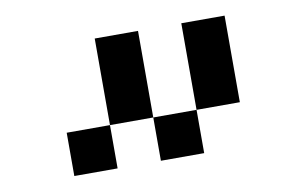

<svg xmlns="http://www.w3.org/2000/svg" viewBox="-50 -835 850 546"><g transform="rotate(-10 375.0 -562.5)"><path d="M250 -750H375V-500H250ZM375 -500H500V-375H375ZM500 -500V-750H625V-500ZM250 -500V-375H125V-500Z"/></g></svg>

Font: Dogica Pixel
Style: Regular
Weight: 400
Designer: Roberto Mocci
Version: Version 001.000